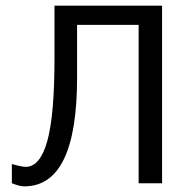

<svg xmlns="http://www.w3.org/2000/svg" viewBox="-20 -649 629 680"><path d="M22 0V-68Q58 -58 71 -58Q122 -58 147.5 -149.5Q173 -241 173 -442V-629H554V0H471V-561H253V-374Q253 11 66 11Q50 11 22 0Z"/></svg>

Font: Karmilla
Style: Regular
Weight: 400
Designer: Jonathan Pinhorn
Version: Version 1.000